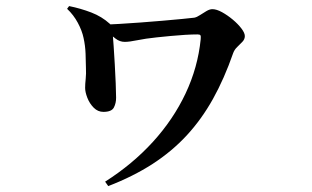

<svg xmlns="http://www.w3.org/2000/svg" viewBox="-20 -559 1040 641"><path d="M210.7 -538.7Q249.5 -530.8 284.8 -517.3Q320 -503.7 346.2 -479.9Q355.6 -471.7 355.7 -462.8Q355.9 -453.9 356.1 -448.3Q357.6 -433.8 359.4 -405.4Q361.1 -377.1 363.2 -344.1Q365.2 -311.1 366.3 -281Q367.3 -250.9 367.6 -233.3Q367.8 -215.1 360.3 -200.3Q352.8 -185.5 325.1 -185.5Q306.8 -185.5 292.9 -199.4Q279 -213.4 271.6 -232.5Q264.2 -251.6 264.2 -265.7Q264.2 -278.2 266.1 -295.7Q267.9 -313.2 266.9 -332.2Q266.7 -352.1 265.7 -379.4Q264.7 -406.6 259 -432.2Q254 -456.3 239.9 -482.7Q225.9 -509 204 -529.6ZM325.5 -476.5Q345.1 -477.2 377.5 -479.1Q409.8 -480.9 448.1 -483.8Q486.5 -486.7 523.1 -489.8Q559.8 -492.9 588 -495.7Q616.3 -498.5 628.9 -500Q637.3 -501.7 647.8 -508.7Q658.3 -515.6 669.2 -522Q680.1 -528.4 689 -528.4Q702.9 -528.4 721.3 -518.3Q739.7 -508.1 757.2 -493.5Q774.6 -478.9 786 -463.9Q797.4 -448.9 797.4 -438.6Q797.4 -427.9 789.1 -419.3Q780.9 -410.6 771.8 -402Q762.7 -393.3 758.5 -381.9Q729 -297 691.1 -228.9Q653.1 -160.8 603.5 -107.1Q553.8 -53.4 489.1 -11.5Q424.3 30.3 341.4 62.3L330.9 47.5Q422.3 -10.6 490.5 -85.4Q558.6 -160.2 599.6 -247.1Q640.6 -334.1 650 -427.8Q651 -437.9 649.2 -441Q647.5 -444.1 639.6 -444.1Q621.6 -444.1 598.1 -442.7Q574.5 -441.3 549.9 -438.9Q525.3 -436.5 502.8 -434.2Q464.9 -430.2 438.4 -424.7Q411.9 -419.2 396.4 -419.2Q379.8 -419.2 365.8 -430.1Q351.9 -441 324.7 -462.7Z"/></svg>

Font: Source Han Serif JP VF
Style: Regular
Weight: 250
Designer: Ryoko NISHIZUKA 西塚涼子 (kana & ideographs); Frank Grießhammer (Latin, Greek & Cyrillic); Wenlong ZHANG 张文龙 (bopomofo); San
Foundry: Adobe
Version: Version 2.001;hotconv 1.1.0;makeotfexe 2.6.0